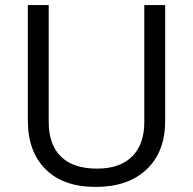

<svg xmlns="http://www.w3.org/2000/svg" viewBox="-20 -734 768 764"><path d="M637.2 -713.9V-252Q637.2 -129.9 563.5 -60.1Q489.7 9.8 360.8 9.8Q231.9 9.8 161.4 -60.5Q90.8 -130.9 90.8 -253.9V-713.9H173.8V-248Q173.8 -158.7 222.7 -110.8Q271.5 -63 366.2 -63Q456.5 -63 505.4 -111.1Q554.2 -159.2 554.2 -249V-713.9Z"/></svg>

Font: f02100778
Style: Regular
Weight: 400
Foundry: Ascender Corporation
Version: Version 1.10